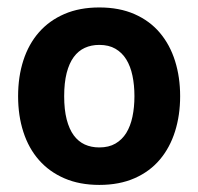

<svg xmlns="http://www.w3.org/2000/svg" viewBox="-20 -490 540 523"><path d="M29.3 -228Q29.3 -281.2 43.7 -325.7Q58.1 -370.1 86.2 -402.1Q114.3 -434.1 155.5 -451.9Q196.8 -469.7 250.5 -469.7Q305.2 -469.7 346.7 -451.4Q388.2 -433.1 415.5 -400.6Q442.9 -368.2 456.8 -324Q470.7 -279.8 470.7 -228Q470.7 -176.3 456.8 -132.1Q442.9 -87.9 415.5 -55.4Q388.2 -22.9 346.7 -4.6Q305.2 13.7 250.5 13.7Q196.8 13.7 155.5 -4.2Q114.3 -22 86.2 -54Q58.1 -85.9 43.7 -130.4Q29.3 -174.8 29.3 -228ZM154.8 -228Q154.8 -191.4 161.6 -164.8Q168.5 -138.2 180.9 -121.3Q193.4 -104.5 210.9 -96.4Q228.5 -88.4 250.5 -88.4Q276.4 -88.4 294.4 -98.9Q312.5 -109.4 324 -127.9Q335.4 -146.5 340.8 -172.1Q346.2 -197.8 346.2 -228Q346.2 -258.3 340.8 -283.9Q335.4 -309.6 324 -328.1Q312.5 -346.7 294.4 -357.2Q276.4 -367.7 250.5 -367.7Q228.5 -367.7 210.9 -359.6Q193.4 -351.6 180.9 -334.7Q168.5 -317.9 161.6 -291.3Q154.8 -264.6 154.8 -228Z"/></svg>

Font: PT Astra Sans
Style: Bold
Weight: 700
Designer: A.Korolkova, I. Chaeva
Foundry: ParaType Ltd
Version: Version 1.001; ttfautohint (v1.6)